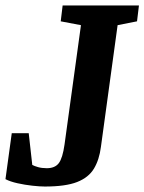

<svg xmlns="http://www.w3.org/2000/svg" viewBox="-52 -668 528 702"><path d="M112 14Q94 14 66.5 11Q39 8 12 2Q-15 -4 -32 -13L-9 -181H53L66 -65Q73 -61 87 -57Q101 -53 119 -53Q149 -53 163 -71.5Q177 -90 184 -140L244 -576L170 -590L177 -648H456L449 -590L378 -576L317 -131Q311 -84 291.5 -51.5Q272 -19 230 -2.5Q188 14 112 14Z"/></svg>

Font: Faustina Light
Style: Bold Italic
Weight: 700
Italic angle: -8°
Version: Version 1.200